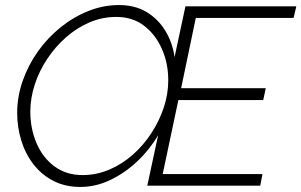

<svg xmlns="http://www.w3.org/2000/svg" viewBox="-20 -735 1193 760"><path d="M298 5Q238 5 191.5 -19Q145 -43 113 -84Q81 -125 64.5 -178Q48 -231 48 -288Q48 -353 70 -415.5Q92 -478 130.5 -532Q169 -586 220 -627Q271 -668 330 -691.5Q389 -715 451 -715Q514 -715 560 -687.5Q606 -660 634.5 -613Q663 -566 671 -509L714 -710H1153L1142 -664H755L697 -386H1032L1022 -339H686L624 -46H1019L1010 0H563L606 -200Q572 -142 523 -96Q474 -50 416.5 -22.5Q359 5 298 5ZM307 -42Q362 -42 412.5 -63.5Q463 -85 505.5 -122.5Q548 -160 579.5 -208.5Q611 -257 628.5 -310Q646 -363 646 -417Q646 -484 621 -541Q596 -598 550.5 -633Q505 -668 440 -668Q385 -668 334.5 -646.5Q284 -625 241.5 -587.5Q199 -550 167 -502Q135 -454 117.5 -400Q100 -346 100 -293Q100 -226 124.5 -168.5Q149 -111 195.5 -76.5Q242 -42 307 -42Z"/></svg>

Font: Raleway Thin Light
Style: Italic
Weight: 300
Italic angle: -12°
Version: Version 4.026